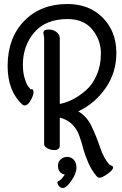

<svg xmlns="http://www.w3.org/2000/svg" viewBox="-20 -720 607 957"><path d="M200 -1V-524Q200 -535 198 -544.5Q196 -554 196 -556Q196 -573 222 -573Q246 -573 262 -560Q278 -547 278 -529V-202Q310 -208 342.5 -224.5Q375 -241 408 -269.5Q441 -298 462 -346Q483 -394 483 -454Q483 -520 440.5 -572.5Q398 -625 317 -625Q208 -625 151 -558.5Q94 -492 94 -397Q94 -379 96 -363Q98 -347 101.5 -335Q105 -323 108.5 -313Q112 -303 116 -296.5Q120 -290 123.5 -285.5Q127 -281 130 -278L132 -275Q147 -279 147 -261Q147 -241 128.5 -213Q110 -185 91 -199Q18 -267 18 -391Q18 -530 100 -615Q182 -700 316 -700Q425 -700 492.5 -631.5Q560 -563 560 -456Q560 -358 506.5 -281Q453 -204 370 -165Q413 -140 436.5 -90.5Q460 -41 479 15Q498 71 525 100Q527 102 535.5 105.5Q544 109 544 114Q544 127 516.5 146.5Q489 166 476 166Q469 166 463 160Q437 130 420 91Q403 52 394.5 19Q386 -14 374.5 -45.5Q363 -77 339.5 -100.5Q316 -124 278 -134V5Q278 28 250 28Q232 28 216 19Q200 10 200 -1ZM315 62Q334 62 347.5 76Q361 90 361 116Q361 144 336 180.5Q311 217 293 217Q282 217 274 207.5Q266 198 266 189Q266 186 272 182Q284 179 303 150Q269 143 269 106Q269 86 283 74Q297 62 315 62Z"/></svg>

Font: Grand Hotel
Style: Regular
Weight: 400
Designer: Brian J. Bonislawsky & Jim Lyles for Astigmatic (AOETI)
Foundry: Astigmatic (AOETI)
Version: Version 001.000